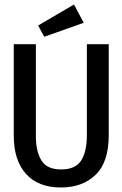

<svg xmlns="http://www.w3.org/2000/svg" viewBox="-20 -819 540 851"><path d="M250 12Q149 12 95 -48.5Q41 -109 41 -217V-623H139V-216Q139 -148 163.5 -108Q188 -68 251 -68Q315 -68 340 -108Q365 -148 365 -219V-623H462V-220Q462 -100 403.5 -44Q345 12 250 12ZM176 -656 149 -706 308 -799 351 -718Z"/></svg>

Font: Inconsolata SemiBold
Style: Regular
Weight: 600
Monospace: yes
Designer: Raph Levien, Cyreal, Brenton Simpson
Foundry: Raph Levien, Cyreal, Google
Version: Version 3.100; ttfautohint (v1.8.4.7-5d5b)